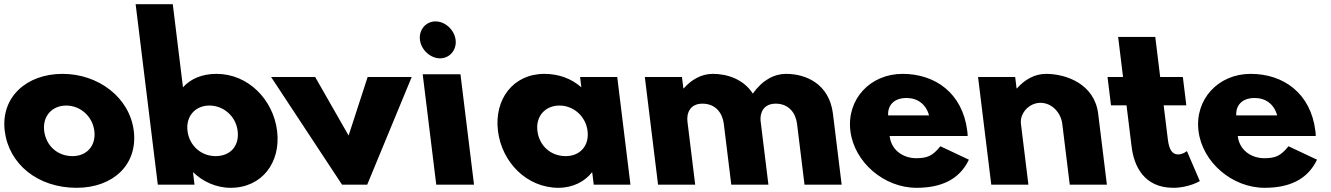

<svg xmlns="http://www.w3.org/2000/svg" viewBox="-31 -880 6343 915"><path d="M-8.4 -256C11 -98 148.8 15 333.8 15C510.8 15 626 -98 606.6 -256C586.9 -416 437.2 -528 267.2 -528C94.2 -528 -28.1 -416 -8.4 -256ZM179.6 -256C170.8 -327 217.7 -377 284.7 -377C350.7 -377 409.8 -327 418.6 -256C427.2 -186 383.3 -136 314.3 -136C242.3 -136 188.2 -186 179.6 -256Z M1289.6 -256C1271.1 -406 1151.2 -528 1001.2 -528C932.2 -528 878 -505 841 -464L792.4 -860H615.4L721 0H896L888.9 -58H890.9C934 -16 997.8 15 1067.8 15C1217.8 15 1308 -106 1289.6 -256ZM1101.6 -256C1110.2 -186 1068.3 -136 996.3 -136C927.3 -136 871.2 -186 862.6 -256C853.8 -327 900.7 -377 966.7 -377C1033.7 -377 1092.8 -327 1101.6 -256Z M1471 -513H1261L1599 0H1719L1931 -513H1721L1630.3 -234Z M2048 0H2228L2163.4 -526H1983.4ZM1970.3 -690C1976.2 -642 2020.1 -602 2066.1 -602C2112.1 -602 2146.2 -642 2140.3 -690C2134.4 -738 2090.5 -778 2044.5 -778C1998.5 -778 1964.4 -738 1970.3 -690Z M2342.1 -256C2360.5 -106 2480.3 15 2630.3 15C2700.3 15 2756.5 -16 2789.4 -58H2791.4L2798.5 0H2973.5L2910.5 -513H2733.5L2739.5 -464C2692.5 -505 2632.7 -528 2563.7 -528C2413.7 -528 2323.6 -406 2342.1 -256ZM2530.1 -256C2521.3 -327 2568.2 -377 2635.2 -377C2701.2 -377 2760.3 -327 2769.1 -256C2777.7 -186 2733.8 -136 2664.8 -136C2592.8 -136 2538.7 -186 2530.1 -256Z M3105 0H3282L3245.2 -300C3240.1 -341 3257.6 -386 3316.6 -386C3379.6 -386 3412.1 -341 3418.4 -290L3454 0H3631L3593.4 -306C3590.6 -345 3609.6 -386 3665.6 -386C3728.6 -386 3761.1 -341 3767.4 -290L3803 0H3980L3938.5 -338C3920.9 -481 3809.2 -528 3715.2 -528C3659.2 -528 3602.7 -499 3556.7 -434C3512.2 -503 3434.2 -528 3366.2 -528C3310.2 -528 3262.7 -499 3227.6 -459H3225.6L3219 -513H3042Z M4580.5 -232C4580.8 -238 4579.4 -249 4578.6 -256C4556.5 -436 4426.2 -528 4270.2 -528C4115.2 -528 4003.1 -406 4021.6 -256C4039.9 -107 4181.8 15 4336.8 15C4450.8 15 4540.3 -22 4586.4 -119L4450.5 -183C4413.2 -137 4389.5 -126 4332.5 -126C4287.5 -126 4218.2 -153 4208.5 -232ZM4201.5 -330C4198.7 -377 4228.3 -413 4289.3 -413C4341.3 -413 4381.9 -384 4396.5 -330Z M4693 0H4870L4834.4 -290C4828.1 -341 4874.1 -390 4927.1 -390C4984.1 -390 5025.1 -341 5031.4 -290L5067 0H5244L5202.5 -338C5184.9 -481 5048.2 -528 4954.2 -528C4898.2 -528 4850.7 -499 4815.6 -459H4813.6L4807 -513H4630Z M5321 -513H5247L5263.6 -378H5337.6L5361.8 -181C5372.9 -90 5419.8 15 5560.8 15C5633.8 15 5686.9 -17 5686.9 -17L5625.4 -160C5625.4 -160 5606.3 -144 5583.3 -144C5555.3 -144 5540.5 -167 5534.6 -215L5514.6 -378H5622.6L5606 -513H5498L5474.6 -704H5297.6Z M6239.5 -232C6239.8 -238 6238.4 -249 6237.6 -256C6215.5 -436 6085.2 -528 5929.2 -528C5774.2 -528 5662.1 -406 5680.6 -256C5698.9 -107 5840.8 15 5995.8 15C6109.8 15 6199.3 -22 6245.4 -119L6109.5 -183C6072.2 -137 6048.5 -126 5991.5 -126C5946.5 -126 5877.2 -153 5867.5 -232ZM5860.5 -330C5857.7 -377 5887.3 -413 5948.3 -413C6000.3 -413 6040.9 -384 6055.5 -330Z"/></svg>

Font: Hussar
Style: BdOpOblOne
Weight: 700
Foundry: Cannot Into Space Fonts
Version: Version 2.00